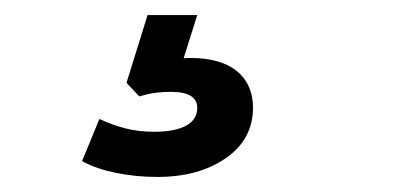

<svg xmlns="http://www.w3.org/2000/svg" viewBox="-20 -40 540 255"><path d="M189 195Q160 195 133.5 189.5Q107 184 89 174L112 118Q129 126 146.5 130.5Q164 135 185 135Q212 135 227 127Q242 119 242 103Q242 93 233.5 87.5Q225 82 207 82Q198 82 188.5 83Q179 84 165 88L148 70L176 -20H242L218 56L187 45Q199 41 211 39Q223 37 233 37Q259 37 277.5 44.5Q296 52 306 67Q316 82 316 103Q316 145 280 170Q244 195 189 195Z"/></svg>

Font: Nunito Sans 12pt ExtraLight 12pt
Style: Bold Italic
Weight: 700
Italic angle: -9°
Version: Version 3.101;gftools[0.9.27]